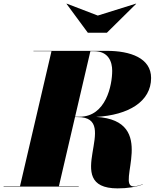

<svg xmlns="http://www.w3.org/2000/svg" viewBox="-55 -1031 894 1061"><path d="M485.5 -945 313.5 -1011 312.5 -1010 430.5 -850H535.5L697.5 -1010L696.5 -1011ZM-35 -2V0H380V-2H270.5L359.5 -384H375C621 -384 272 10 595 10C651 10 699 2 735 -12L734 -13C715 -6 694 -1 683 -1C583 -1 824 -365 476.5 -385C655.5 -395 780 -470 780 -600C780 -710 666 -750 535 -750H130V-748H229.5L55.5 -2ZM465 -748C545 -748 565 -689 565 -640C565 -561 531 -386 385 -386H360L444.5 -748Z"/></svg>

Font: Bodoni* 96pt Fatface
Style: Italic
Weight: 900
Italic angle: -13°
Version: Version 2.3